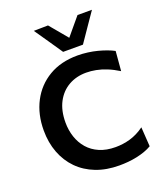

<svg xmlns="http://www.w3.org/2000/svg" viewBox="-173 -1081 1029 1206"><g transform="rotate(-20 342.0 -478.0)"><path d="M414.5 12.5Q328.5 12.5 259.5 -14.2Q190.5 -41 142 -90.2Q93.5 -139.5 67.8 -207.2Q42 -275 42 -356.5Q42 -464 85.8 -547.8Q129.5 -631.5 210 -679.2Q290.5 -727 401.5 -727Q436 -727 469.8 -722.5Q503.5 -718 534.2 -710Q565 -702 591.2 -692.2Q617.5 -682.5 637.5 -671.5L626.5 -540.5Q588 -564.5 551.5 -579.2Q515 -594 481.2 -600.5Q447.5 -607 416 -607Q350 -607 298.2 -577.5Q246.5 -548 217 -492Q187.5 -436 187.5 -356.5Q187.5 -305 202.8 -259.2Q218 -213.5 248.5 -178.5Q279 -143.5 324.8 -123.8Q370.5 -104 431.5 -104Q455.5 -104 480 -107.2Q504.5 -110.5 529 -117.5Q553.5 -124.5 577.5 -136.5Q601.5 -148.5 625 -165.5L633.5 -36Q612.5 -23.5 586.5 -14.2Q560.5 -5 532.2 1Q504 7 474 9.8Q444 12.5 414.5 12.5ZM325.5 -779Q293.5 -826 261.5 -873Q229.5 -920 197.5 -966L293 -967.5Q322 -933 350.5 -898.8Q379 -864.5 408.5 -829H375.5Q404.5 -864 433 -898Q461.5 -932 489.5 -965.5H586Q554 -919.5 522.2 -872.8Q490.5 -826 458 -779Z"/></g></svg>

Font: Commissioner Thin SemiBold
Style: Regular
Weight: 600
Version: Version 1.000